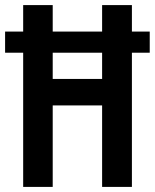

<svg xmlns="http://www.w3.org/2000/svg" viewBox="-23 -734 608 754"><path d="M68 0V-527H-3V-610H68V-714H184V-610H378V-714H495V-610H565V-527H495V0H378V-320H184V0ZM184 -424H378V-527H184Z"/></svg>

Font: Noto Sans Devanagari UI ExtraCondensed SemiBold
Style: Regular
Weight: 600
Width: 2
Designer: Jelle Bosma - Monotype Design Team
Foundry: Monotype Imaging Inc.
Version: Version 2.004; ttfautohint (v1.8.4.7-5d5b)